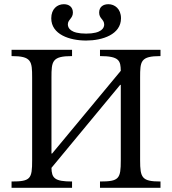

<svg xmlns="http://www.w3.org/2000/svg" viewBox="-20 -894 820 914"><path d="M555 -131C555 -43 547 -30 456 -30V0H744V-30C656 -30 647 -47 647 -131V-525C647 -603 649 -627 744 -627V-657H456V-627C549 -627 554 -604 555 -557L228 -163H225V-525C225 -603 228 -627 323 -627V-657H35V-627C130 -627 133 -603 133 -525V-131C133 -43 126 -30 35 -30V0H323V-30C240 -30 226 -46 225 -95L552 -490H555ZM390 -734C315 -734 303 -761 303 -778C303 -801 327 -806 327 -834C327 -861 308 -874 284 -874C252 -874 224 -851 224 -807C224 -730 311 -701 390 -701C468 -701 556 -730 556 -807C556 -852 526 -874 496 -874C472 -874 452 -862 452 -834C452 -805 476 -802 476 -777C476 -762 465 -734 390 -734Z"/></svg>

Font: STIX Two Math
Style: Regular
Weight: 400
Designer: Ross Mills, John Hudson & Paul Hanslow, Tiro Typeworks Ltd; with portions MicroPress Inc., with additions and correction
Foundry: Tiro Typeworks Ltd
Version: Version 2.02 b142